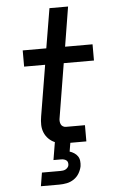

<svg xmlns="http://www.w3.org/2000/svg" viewBox="-62 -777 625 1038"><g transform="rotate(-5 250.0 -257.5)"><path d="M117 220 129 147H229Q236 147 243.5 146Q251 145 257.5 141.5Q264 138 269 132Q274 126 275 119Q276 111 274 104Q272 97 266.5 93Q261 89 254 87Q247 85 239 85H197L213 -11Q194 -19 179 -34Q164 -49 156 -68.5Q148 -88 147.5 -110Q147 -132 151 -155L197 -432H83V-520H211L247 -735H348L313 -520H462V-432H298L250 -140Q248 -131 248.5 -122Q249 -113 252.5 -105Q256 -97 263.5 -92.5Q271 -88 280 -88H383V0H296L288 47Q301 51 312.5 58.5Q324 66 331.5 77Q339 88 340.5 102.5Q342 117 340 131Q336 151 325 169.5Q314 188 296 200Q278 212 257.5 216Q237 220 217 220Z"/></g></svg>

Font: Iosevka SS04 Semibold
Style: Italic
Weight: 600
Italic angle: -9°
Monospace: yes
Designer: Belleve Invis
Foundry: Belleve Invis
Version: Version 19.0.0; ttfautohint (v1.8.4)